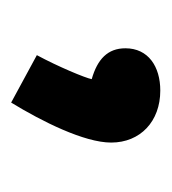

<svg xmlns="http://www.w3.org/2000/svg" viewBox="-2 -294 301 336"><g transform="rotate(-90 148.0 -126.5)"><path d="M157 4C199 4 231 -17 231 -57C231 -88 212 -106 177 -116C179 -127 199 -175 219 -212L136 -257C103 -203 66 -129 66 -82C66 -31 103 4 157 4Z"/></g></svg>

Font: Noto Sans Arabic UI XCn
Style: Bold
Weight: 700
Width: 2
Designer: Monotype Design Team, Nadine Chahine and Nizar Qandah
Foundry: Monotype Imaging Inc.
Version: Version 2.010